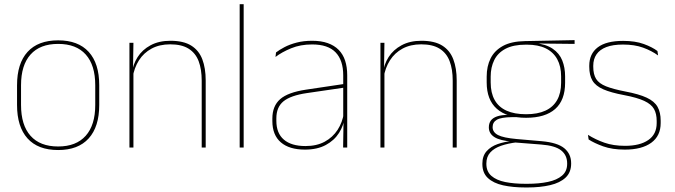

<svg xmlns="http://www.w3.org/2000/svg" viewBox="-20 -684 3127 890"><path d="M249.5 11.5Q156 11.5 107.5 -42.5Q59 -96.5 59 -197.5V-289Q59 -390 107.8 -443.5Q156.5 -497 249.5 -497Q342.5 -497 391.2 -443.5Q440 -390 440 -289V-197.5Q440 -96.5 391.2 -42.5Q342.5 11.5 249.5 11.5ZM249.5 -5Q333 -5 377.2 -54.5Q421.5 -104 421.5 -197.5V-289Q421.5 -382 377.5 -431.2Q333.5 -480.5 249.5 -480.5Q165.5 -480.5 121.5 -431.2Q77.5 -382 77.5 -289V-197.5Q77.5 -104 121.5 -54.5Q165.5 -5 249.5 -5Z M915 0V-310Q915 -363 900.8 -400.5Q886.5 -438 854.5 -458.2Q822.5 -478.5 769 -478.5Q719.5 -478.5 682.8 -458.8Q646 -439 624 -404.2Q602 -369.5 595 -325L586 -344H591.5Q596 -385 617.8 -419.2Q639.5 -453.5 678 -474.2Q716.5 -495 770 -495Q830.5 -495 866.2 -472.8Q902 -450.5 917.8 -409.2Q933.5 -368 933.5 -311V0ZM580 0V-485.5H598.5L596.5 -358.5H598.5V0Z M1091 0V-664.5H1109.5V0Z M1570.5 0 1572.5 -128 1571 -131.5V-292V-334.5Q1571 -404.5 1535.8 -441.2Q1500.5 -478 1427 -478Q1372.5 -478 1329.5 -460.2Q1286.5 -442.5 1257 -420L1259.5 -441Q1275 -453 1298.8 -465.5Q1322.5 -478 1354.8 -486.5Q1387 -495 1427 -495Q1468.5 -495 1499 -484.2Q1529.5 -473.5 1549.8 -453Q1570 -432.5 1579.8 -402.8Q1589.5 -373 1589.5 -335V0ZM1393.5 9.5Q1321 9.5 1281.8 -24.2Q1242.5 -58 1242.5 -123V-134.5Q1242.5 -192.5 1278.5 -224.2Q1314.5 -256 1399 -268.5L1580 -295.5L1580.5 -278.5L1402.5 -252.5Q1327.5 -241.5 1294.2 -214.5Q1261 -187.5 1261 -135.5V-124Q1261 -66.5 1295.8 -36.8Q1330.5 -7 1396 -7Q1448 -7 1485.2 -27.2Q1522.5 -47.5 1545 -82.2Q1567.5 -117 1574 -160.5L1583.5 -142H1577.5Q1573.5 -102.5 1551.5 -67.8Q1529.5 -33 1490 -11.8Q1450.5 9.5 1393.5 9.5Z M2078.5 0V-310Q2078.5 -363 2064.2 -400.5Q2050 -438 2018 -458.2Q1986 -478.5 1932.5 -478.5Q1883 -478.5 1846.2 -458.8Q1809.5 -439 1787.5 -404.2Q1765.5 -369.5 1758.5 -325L1749.5 -344H1755Q1759.5 -385 1781.2 -419.2Q1803 -453.5 1841.5 -474.2Q1880 -495 1933.5 -495Q1994 -495 2029.8 -472.8Q2065.5 -450.5 2081.2 -409.2Q2097 -368 2097 -311V0ZM1743.5 0V-485.5H1762L1760 -358.5H1762V0Z M2418.5 -138Q2330.5 -138 2283.2 -179.5Q2236 -221 2236 -302V-329Q2236 -376.5 2254 -413Q2272 -449.5 2311.2 -471Q2350.5 -492.5 2414 -493.5L2643.5 -498V-480.5L2456.5 -482.5L2456 -485Q2510.5 -479.5 2541.8 -458.2Q2573 -437 2586.2 -404Q2599.5 -371 2599.5 -330V-300.5Q2599.5 -219.5 2553.5 -178.8Q2507.5 -138 2418.5 -138ZM2416 168H2424.5Q2478.5 168 2520 159.2Q2561.5 150.5 2585.2 130.2Q2609 110 2609 75.5V73.5Q2609 35.5 2581.2 13.2Q2553.5 -9 2488.5 -14L2361 -24L2377.5 -24.5Q2335.5 -19.5 2303.2 -8.5Q2271 2.5 2252.8 22.5Q2234.5 42.5 2234.5 74V75.5Q2234.5 111 2257.8 131.2Q2281 151.5 2322 159.8Q2363 168 2416 168ZM2416 185Q2357 185 2312 175Q2267 165 2241.5 141.2Q2216 117.5 2216 76.5V74.5Q2216 39 2235.5 17Q2255 -5 2287 -16.2Q2319 -27.5 2356.5 -30.5L2355.5 -27.5Q2297.5 -32 2271.8 -48.5Q2246 -65 2246 -93.5V-94Q2246 -112 2255 -124.8Q2264 -137.5 2284.2 -144.5Q2304.5 -151.5 2337 -151.5V-158L2392.5 -141H2354Q2303 -140.5 2283.2 -129Q2263.5 -117.5 2263.5 -95V-94.5Q2263.5 -71 2288.5 -58Q2313.5 -45 2375.5 -39.5L2491 -29.5Q2564 -23 2595.8 3.2Q2627.5 29.5 2627.5 72.5V74.5Q2627.5 115 2601.8 139.2Q2576 163.5 2530.2 174.2Q2484.5 185 2424.5 185ZM2418.5 -154.5Q2472 -154.5 2508 -171Q2544 -187.5 2562.5 -220.2Q2581 -253 2581 -300.5V-330Q2581 -376.5 2563 -409.5Q2545 -442.5 2509.8 -459.8Q2474.5 -477 2422.5 -477H2417.5Q2359.5 -477 2323.5 -458Q2287.5 -439 2271 -405.5Q2254.5 -372 2254.5 -329V-302Q2254.5 -253.5 2272.8 -220.8Q2291 -188 2327.5 -171.2Q2364 -154.5 2418.5 -154.5Z M2876.5 9.5Q2818 9.5 2776.2 -5.5Q2734.5 -20.5 2708.5 -37.5L2705.5 -59Q2740.5 -37 2781.8 -22.5Q2823 -8 2877.5 -8Q2946 -8 2985 -34.8Q3024 -61.5 3024 -113.5V-123.5Q3024 -157 3011.5 -179Q2999 -201 2966.5 -216.2Q2934 -231.5 2873.5 -243Q2812 -254.5 2776.5 -270Q2741 -285.5 2726.2 -310.5Q2711.5 -335.5 2711.5 -374.5V-379.5Q2711.5 -434.5 2750.8 -464.5Q2790 -494.5 2868.5 -494.5Q2924.5 -494.5 2964.2 -480Q3004 -465.5 3027.5 -447.5L3030.5 -427Q3000 -449 2960.8 -463.2Q2921.5 -477.5 2868 -477.5Q2821 -477.5 2790.5 -465.8Q2760 -454 2745 -432Q2730 -410 2730 -379.5V-374.5Q2730 -339.5 2743.2 -318.2Q2756.5 -297 2789 -284Q2821.5 -271 2878 -260Q2942 -248 2977.8 -231.2Q3013.5 -214.5 3028 -188.8Q3042.5 -163 3042.5 -124.5V-113.5Q3042.5 -54 2998.8 -22.2Q2955 9.5 2876.5 9.5Z"/></svg>

Font: Anek Latin Thin
Style: Regular
Weight: 250
Designer: Yesha Goshar
Foundry: Ek Type
Version: Version 1.003